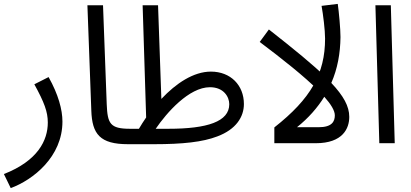

<svg xmlns="http://www.w3.org/2000/svg" viewBox="-46 -734 2108 984"><path d="M9 230C123 188 274 70 274 -111C274 -172 253 -250 203 -339L130 -302C181 -209 199 -161 199 -106C199 -15 148 90 -26 158Z M610 5C643 5 660 -15 660 -37C660 -58 648 -74 620 -74C518 -74 505 -101 501 -199L482 -707H402L422 -167C426 -47 466 5 610 5Z M610 5H744C890 5 993 -6 1068 -35C1164 -71 1204 -135 1204 -201C1204 -297 1136 -367 1035 -367C946 -367 856 -307 781 -227L764 -707H685L703 -132C690 -113 677 -93 666 -74H620ZM1030 -287C1101 -287 1129 -237 1129 -200C1129 -111 1017 -74 817 -74H752C808 -156 922 -287 1030 -287Z M1586 -270 1625 -337C1559 -402 1462 -481 1332 -583L1285 -519C1402 -431 1513 -343 1586 -270Z M1744 -135C1744 -189 1715 -242 1652 -309C1684 -382 1698 -461 1699 -544C1699 -585 1691 -673 1685 -714L1602 -704C1610 -660 1620 -580 1620 -536C1620 -357 1547 -228 1360 -81V0H1572C1712 0 1744 -77 1744 -135ZM1476 -82C1535 -129 1581 -182 1616 -238C1650 -200 1670 -167 1670 -143C1670 -111 1655 -82 1587 -82Z M1898 0H1977L1957 -707H1878Z"/></svg>

Font: Noto Sans Arabic SemCond
Style: Regular
Weight: 400
Width: 4
Designer: Monotype Design Team, Nadine Chahine, Nizar Qandah and Khaled Hosny
Foundry: Monotype Imaging Inc.
Version: Version 2.012